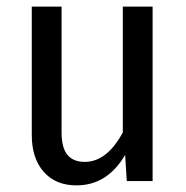

<svg xmlns="http://www.w3.org/2000/svg" viewBox="-20 -547 561 580"><path d="M441 0H363L358 -79Q304 13 211 13Q148 13 112 -28Q76 -69 76 -139V-527H166V-147Q166 -101 183.5 -79.5Q201 -58 236 -58Q303 -58 351 -147V-527H441Z"/></svg>

Font: Fira Sans Condensed
Style: Regular
Weight: 400
Width: 3
Designer: bBox Type GmbH & Carrois Corporate GbR & Edenspiekermann AG
Foundry: bBox Type GmbH & Carrois Corporate GbR & Edenspiekermann AG
Version: Version 4.301